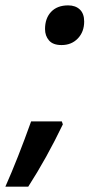

<svg xmlns="http://www.w3.org/2000/svg" viewBox="-69 -572 358 721"><path d="M163.1 -116.2 167 -105Q106 22 37.1 128.9H-48.8Q-2.4 24.4 47.9 -116.2ZM100.1 -462.9Q100.1 -503.4 123 -527.6Q146 -551.8 187 -551.8Q214.4 -551.8 230.7 -536.4Q247.1 -521 247.1 -491.2Q247.1 -452.6 223.4 -427.7Q199.7 -402.8 162.1 -402.8Q129.9 -402.8 115 -420.2Q100.1 -437.5 100.1 -462.9Z"/></svg>

Font: TypoPRO Open Sans
Style: Italic
Weight: 600
Italic angle: -12°
Foundry: Ascender Corporation
Version: Version 1.10